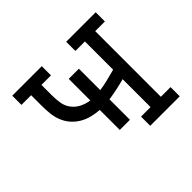

<svg xmlns="http://www.w3.org/2000/svg" viewBox="-128 -693 856 856"><g transform="rotate(-45 300.0 -265.0)"><path d="M377 0V-58H437V-234Q411 -227 385 -221.5Q359 -216 332 -212V-83H268V-209Q243 -211 219 -217Q195 -223 174 -235.5Q153 -248 137 -266.5Q121 -285 112 -308Q103 -331 100.5 -355.5Q98 -380 98 -405V-472H37V-530H223V-472H163V-405Q163 -380 167 -356Q171 -332 185.5 -313Q200 -294 222 -283Q244 -272 268 -269V-405H332V-270Q359 -274 385 -280.5Q411 -287 437 -294V-472H377V-530H563V-472H502V-58H563V0Z"/></g></svg>

Font: Iosevka Slab Light Extended
Style: Regular
Weight: 300
Width: 7
Monospace: yes
Designer: Belleve Invis
Foundry: Belleve Invis
Version: Version 11.1.0; ttfautohint (v1.8.3)